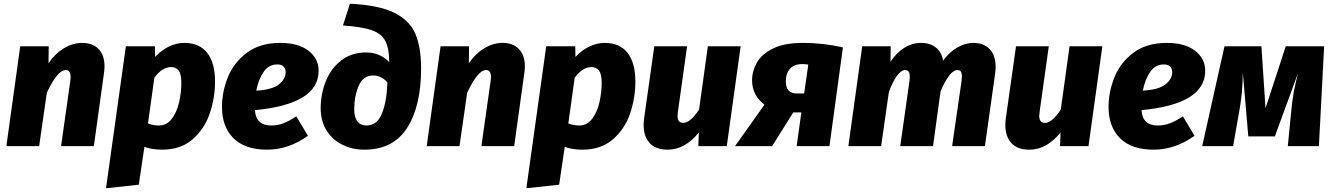

<svg xmlns="http://www.w3.org/2000/svg" viewBox="-20 -780 7117 1025"><path d="M538 -425Q538 -409 535 -389L481 0H306L355 -346Q357 -364 357 -368Q357 -406 331 -406Q308 -406 283 -375Q258 -344 230 -285L189 0H14L88 -533H240L239 -442Q272 -492 320 -521.5Q368 -551 419 -551Q475 -551 506.5 -518Q538 -485 538 -425Z M652 -533H807L808 -476Q845 -515 885 -533Q925 -551 963 -551Q1045 -551 1086.5 -497.5Q1128 -444 1128 -344Q1128 -258 1100 -175Q1072 -92 1008.5 -36.5Q945 19 845 19Q790 19 751 4L721 206L546 225ZM948 -338Q948 -385 933.5 -403.5Q919 -422 894 -422Q846 -422 804 -365L770 -121Q799 -110 828 -110Q870 -110 897 -145.5Q924 -181 936 -233.5Q948 -286 948 -338Z M1341 -192Q1346 -110 1428 -110Q1461 -110 1492 -121.5Q1523 -133 1562 -159L1624 -55Q1520 19 1406 19Q1287 19 1226 -42.5Q1165 -104 1165 -209Q1165 -289 1196.5 -367.5Q1228 -446 1298 -498.5Q1368 -551 1476 -551Q1573 -551 1627 -509Q1681 -467 1681 -402Q1681 -224 1341 -192ZM1505 -394Q1505 -412 1494.5 -424Q1484 -436 1460 -436Q1415 -436 1387.5 -396.5Q1360 -357 1348 -296Q1434 -301 1469.5 -330Q1505 -359 1505 -394Z M1692 -203Q1692 -278 1719.5 -346.5Q1747 -415 1802 -457.5Q1857 -500 1935 -500Q2007 -500 2058 -449V-453Q2057 -526 2035.5 -564Q2014 -602 1962.5 -619.5Q1911 -637 1811 -644L1848 -760Q2001 -753 2083.5 -712.5Q2166 -672 2197 -600.5Q2228 -529 2228 -414Q2228 -214 2153.5 -97.5Q2079 19 1926 19Q1860 19 1806.5 -8Q1753 -35 1722.5 -85Q1692 -135 1692 -203ZM2048 -340Q2016 -377 1972 -377Q1918 -377 1894.5 -321Q1871 -265 1871 -198Q1871 -154 1888 -132Q1905 -110 1936 -110Q1993 -110 2019 -174Q2045 -238 2048 -340Z M2782 -425Q2782 -409 2779 -389L2725 0H2550L2599 -346Q2601 -364 2601 -368Q2601 -406 2575 -406Q2552 -406 2527 -375Q2502 -344 2474 -285L2433 0H2258L2332 -533H2484L2483 -442Q2516 -492 2564 -521.5Q2612 -551 2663 -551Q2719 -551 2750.5 -518Q2782 -485 2782 -425Z M2896 -533H3051L3052 -476Q3089 -515 3129 -533Q3169 -551 3207 -551Q3289 -551 3330.5 -497.5Q3372 -444 3372 -344Q3372 -258 3344 -175Q3316 -92 3252.5 -36.5Q3189 19 3089 19Q3034 19 2995 4L2965 206L2790 225ZM3192 -338Q3192 -385 3177.5 -403.5Q3163 -422 3138 -422Q3090 -422 3048 -365L3014 -121Q3043 -110 3072 -110Q3114 -110 3141 -145.5Q3168 -181 3180 -233.5Q3192 -286 3192 -338Z M3416 -113Q3416 -132 3419 -151L3473 -533H3648L3599 -183Q3597 -167 3597 -161Q3597 -124 3628 -124Q3665 -124 3712 -195L3759 -533H3934L3860 0H3708L3711 -73Q3637 19 3544 19Q3481 19 3448.5 -16Q3416 -51 3416 -113Z M4480 -527 4408 0H4233L4258 -180H4215L4102 0H3904L4061 -221Q3995 -272 3995 -351Q3995 -401 4021 -446.5Q4047 -492 4107.5 -521.5Q4168 -551 4266 -551Q4374 -551 4480 -527ZM4175 -346Q4175 -281 4234 -281H4273L4295 -435Q4279 -438 4264 -438Q4219 -438 4197 -412.5Q4175 -387 4175 -346Z M5295 -424Q5295 -402 5293 -390L5238 0H5063L5113 -346Q5115 -366 5115 -371Q5115 -391 5109 -398.5Q5103 -406 5091 -406Q5070 -406 5046.5 -375.5Q5023 -345 5001 -291L4961 0H4786L4835 -346Q4837 -364 4837 -369Q4837 -390 4830.5 -398Q4824 -406 4812 -406Q4791 -406 4767.5 -374Q4744 -342 4725 -287L4684 0H4509L4583 -533H4735L4734 -450Q4765 -498 4807.5 -524.5Q4850 -551 4898 -551Q4945 -551 4976 -526.5Q5007 -502 5015 -456Q5046 -500 5089 -525.5Q5132 -551 5176 -551Q5232 -551 5263.5 -517.5Q5295 -484 5295 -424Z M5347 -113Q5347 -132 5350 -151L5404 -533H5579L5530 -183Q5528 -167 5528 -161Q5528 -124 5559 -124Q5596 -124 5643 -195L5690 -533H5865L5791 0H5639L5642 -73Q5568 19 5475 19Q5412 19 5379.5 -16Q5347 -51 5347 -113Z M6074 -192Q6079 -110 6161 -110Q6194 -110 6225 -121.5Q6256 -133 6295 -159L6357 -55Q6253 19 6139 19Q6020 19 5959 -42.5Q5898 -104 5898 -209Q5898 -289 5929.5 -367.5Q5961 -446 6031 -498.5Q6101 -551 6209 -551Q6306 -551 6360 -509Q6414 -467 6414 -402Q6414 -224 6074 -192ZM6238 -394Q6238 -412 6227.5 -424Q6217 -436 6193 -436Q6148 -436 6120.5 -396.5Q6093 -357 6081 -296Q6167 -301 6202.5 -330Q6238 -359 6238 -394Z M7021 0H6855L6872 -173Q6878 -239 6885.5 -282Q6893 -325 6910 -391L6786 -52H6644L6615 -392Q6614 -330 6609 -279.5Q6604 -229 6593 -170L6563 0H6398L6517 -533H6714L6736 -202L6844 -533H7049Z"/></svg>

Font: Trujillo ExtraBold
Style: Italic
Weight: 800
Italic angle: -8°
Designer: Fira Sans original fonts by bBox Type GmbH, Carrois Corporate GbR, & Edenspiekermann AG / Changes by Cristiano Sobral
Foundry: Fira Sans original fonts by bBox Type GmbH, Carrois Corporate GbR, & Edenspiekermann AG / Changes by Cristiano Sobral
Version: Version 4.301;July 28, 2020;FontCreator 13.0.0.2655 64-bit